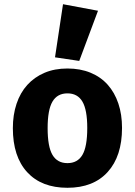

<svg xmlns="http://www.w3.org/2000/svg" viewBox="-20 -874 640 911"><path d="M300 -549Q361 -549 409.5 -529Q458 -509 491 -472Q524 -435 541.5 -383Q559 -331 559 -267Q559 -133 491 -58Q423 17 300 17Q177 17 109 -57Q41 -131 41 -266Q41 -329 58.5 -381.5Q76 -434 109.5 -471Q143 -508 191 -528.5Q239 -549 300 -549ZM300 -431Q252 -431 229 -392Q206 -353 206 -266Q206 -178 229 -139Q252 -100 300 -100Q348 -100 371 -139Q394 -178 394 -267Q394 -353 371 -392Q348 -431 300 -431ZM241 -602 279 -854 445 -823 356 -585Z"/></svg>

Font: Qzxlaeiskcpccdgjqmyffctclhy
Style: Regular
Weight: 700
Monospace: yes
Designer: Carrois Corporate & Edenspiekermann
Foundry: Carrois Corporate GbR & Edenspiekermann AG
Version: Version 2.001